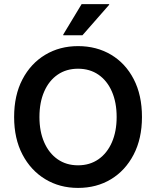

<svg xmlns="http://www.w3.org/2000/svg" viewBox="-20 -911 765 941"><path d="M362.5 10Q272.5 10 201.7 -32.9Q130.8 -75.8 90 -153.8Q49.2 -231.7 49.2 -337.5Q49.2 -444.2 90 -522.1Q130.8 -600 201.7 -642.5Q272.5 -685 362.5 -685Q453.3 -685 524.2 -642.9Q595 -600.8 635.4 -522.9Q675.8 -445 675.8 -337.5Q675.8 -231.7 635 -153.3Q594.2 -75 523.8 -32.5Q453.3 10 362.5 10ZM362.5 -100.8Q420 -100.8 462.5 -130.4Q505 -160 528.3 -213.3Q551.7 -266.7 551.7 -337.5Q551.7 -409.2 528.3 -462.5Q505 -515.8 462.5 -545Q420 -574.2 362.5 -574.2Q305 -574.2 262.5 -545Q220 -515.8 196.7 -462.5Q173.3 -409.2 173.3 -337.5Q173.3 -266.7 196.7 -213.3Q220 -160 262.5 -130.4Q305 -100.8 362.5 -100.8ZM290 -738.3V-741.7L380 -890.8H515V-887.5L384.2 -738.3Z"/></svg>

Font: Funnel Sans SemiBold
Style: Regular
Weight: 600
Designer: NORD ID, Kristian Moeller
Foundry: Dicotype
Version: Version 1.000